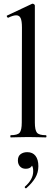

<svg xmlns="http://www.w3.org/2000/svg" viewBox="-20 -745 301 1041"><path d="M38 -12Q75 -12 86.5 -25.5Q98 -39 98 -81L99 -595Q99 -631 92 -646.5Q85 -662 68 -662Q51 -662 25 -649H24Q20 -649 17.5 -654.5Q15 -660 19 -661L153 -724L157 -725Q160 -725 164.5 -722Q169 -719 169 -715V-81Q169 -39 180.5 -25.5Q192 -12 228 -12Q232 -12 232 -6Q232 0 228 0Q205 0 191 -1L133 -2L77 -1Q63 0 38 0Q36 0 36 -6Q36 -12 38 -12ZM121 276Q117 276 115 272.5Q113 269 115 267Q160 228 160 184Q160 163 154 154Q148 145 136 142L157 132Q158 151 148 160.5Q138 170 119 170Q100 170 88.5 157.5Q77 145 77 125Q77 102 91.5 91Q106 80 128 80Q157 80 172.5 100Q188 120 188 156Q188 191 171 219.5Q154 248 123 275Z"/></svg>

Font: Cormorant Garamond Medium
Style: Regular
Weight: 500
Designer: Christian Thalmann (Catharsis Fonts)
Foundry: Catharsis Fonts
Version: Version 4.000